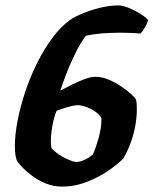

<svg xmlns="http://www.w3.org/2000/svg" viewBox="-20 -690 568 710"><path d="M209 0Q178 0 149.5 -11.5Q121 -23 98.5 -40Q76 -57 61.5 -72.5Q47 -88 43 -95Q39 -104 37 -118Q35 -132 35 -151Q35 -192 45 -243.5Q55 -295 73 -349.5Q91 -404 116.5 -455.5Q142 -507 173 -549Q204 -591 239 -616Q256 -628 286 -640.5Q316 -653 351 -661.5Q386 -670 419 -670Q434 -670 457 -660.5Q480 -651 500.5 -638Q521 -625 528 -615Q521 -596 513.5 -584.5Q506 -573 500 -566Q476 -568 457.5 -568.5Q439 -569 422 -569Q403 -569 381 -568Q359 -567 338 -564.5Q317 -562 298 -558Q291 -551 276 -525.5Q261 -500 242 -457.5Q223 -415 203 -355Q222 -365 246 -377Q270 -389 293 -397.5Q316 -406 332 -406Q357 -406 382 -395.5Q407 -385 429 -370Q451 -355 465.5 -341.5Q480 -328 483 -321Q485 -314 485.5 -304Q486 -294 486 -285Q486 -256 480 -223.5Q474 -191 462.5 -160Q451 -129 436 -104Q417 -84 381.5 -59.5Q346 -35 301.5 -17.5Q257 0 209 0ZM263 -91Q274 -91 290.5 -98Q307 -105 323 -118Q329 -130 334.5 -146.5Q340 -163 345 -181Q350 -199 352.5 -216Q355 -233 355 -246Q355 -248 355 -250Q355 -252 355 -254Q346 -268 330.5 -278.5Q315 -289 298 -295Q281 -301 267 -301Q257 -301 243 -297.5Q229 -294 215 -289.5Q201 -285 189 -280Q183 -266 178 -245.5Q173 -225 170.5 -204Q168 -183 168 -167Q168 -158 169 -150Q170 -142 172 -140Q194 -118 222.5 -104.5Q251 -91 263 -91Z"/></svg>

Font: Texturina Medium 12pt Black
Style: Italic
Weight: 900
Italic angle: -11°
Version: Version 1.002